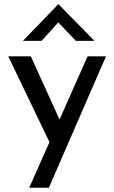

<svg xmlns="http://www.w3.org/2000/svg" viewBox="-20 -677 533 896"><path d="M474.6 -414.1 208 199.2H116.2L210.9 -13.7L18.6 -414.1H124L257.8 -119.1L388.7 -414.1ZM334 -486.3 252 -572.3 173.8 -486.3H86.9L252 -657.2H252.9L420.9 -486.3Z"/></svg>

Font: Josefin Sans CFJ
Style: Regular
Weight: 400
Designer: Santiago Orozco
Foundry: Typemade
Version: Version 2.000